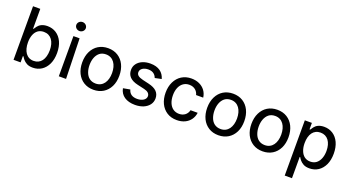

<svg xmlns="http://www.w3.org/2000/svg" viewBox="-57 -1500 4494 2449"><g transform="rotate(20 2189.5 -275.0)"><path d="M178.6 0V-84.5H187.5C200.3 -62.1 221.9 -28.8 263.8 -6.4C284.8 5 312.1 10.7 345.9 10.7C435 10.7 506.4 -36.6 545.8 -120.7C565.3 -163 575.3 -213.1 575.3 -271.7C575.3 -388.1 533.4 -473.7 463.8 -518.8C429 -541.2 389.2 -552.6 344.8 -552.6C276.3 -552.6 236.9 -525.9 214.1 -496.1C202.8 -481.2 193.9 -468.4 187.5 -457.7H181.1V-727.3H82.7V0ZM179.3 -272.7C179.3 -350.5 202.1 -410.5 245.7 -443.2C267.4 -459.2 294.4 -467.3 326.3 -467.3C422.9 -467.3 475.9 -388.8 475.9 -272.7C475.5 -148.4 420.1 -74.2 326.3 -74.2C232.2 -74.2 179.3 -153.8 179.3 -272.7Z M795.5 0 780.9 -545.5H697.1V0ZM746.8 -632.1C782.3 -632.1 811.4 -659.8 811.4 -692.8C811.4 -726.6 782.3 -753.9 746.8 -753.9C711.6 -753.9 682.5 -726.6 682.5 -692.8C682.5 -659.8 711.6 -632.1 746.8 -632.1Z M1168.7 11C1269.9 11 1347.3 -38.4 1389.2 -122.5C1410.2 -164.8 1420.5 -213.8 1420.5 -270.2C1420.5 -383.5 1376.4 -470.5 1301.1 -517.4C1263.5 -540.8 1219.5 -552.6 1168.7 -552.6C1067.8 -552.6 990.4 -503.6 948.5 -418.7C927.6 -376.4 916.9 -326.7 916.9 -270.2C916.9 -157.7 960.9 -71 1036.6 -24.1C1074.2 -0.7 1118.3 11 1168.7 11ZM1169 -73.2C1099.4 -73.2 1054 -112.6 1032.3 -172.2C1021.3 -202.1 1016 -234.7 1016 -270.2C1016 -341.3 1037.3 -404.5 1082.7 -441.4C1105.5 -459.5 1134.2 -468.8 1169 -468.8C1268.5 -468.8 1321.7 -383.9 1321.7 -270.2C1321.7 -157 1268.5 -73.2 1169 -73.2Z M1942.8 -416.2C1919.7 -498.6 1855.8 -552.6 1741.1 -552.6C1661.2 -552.6 1596.6 -524.1 1561.1 -476.2C1543 -452.1 1534.1 -424 1534.4 -392.4C1534.1 -315.7 1580.6 -264.6 1681.8 -241.8L1773.4 -220.9C1825.6 -209.2 1851.9 -185 1852.3 -149.1C1852.3 -105.1 1805.4 -70.3 1733 -70.3C1667.3 -70.3 1626.4 -98.4 1612.2 -153.8L1517.8 -136.7C1536.2 -41.2 1615.1 11 1734 11C1820.7 11 1888.5 -19.5 1925.8 -69.6C1944.2 -94.8 1953.5 -123.2 1953.5 -155.5C1953.5 -232.6 1905.2 -280.2 1805.8 -303.3L1720.9 -323.2C1659.4 -338.4 1632.5 -359 1632.5 -397.4C1632.5 -441.4 1679.3 -472.7 1741.8 -472.7C1810.4 -472.7 1840.9 -434.7 1854 -397.7Z M2300.1 11C2384.2 11 2448.2 -22 2486.2 -76C2505 -103 2516.7 -133.5 2521 -168H2424.4C2410.2 -108.7 2362.9 -73.9 2300.4 -73.9C2238.3 -73.9 2191.4 -107.6 2166.2 -167.3C2153.8 -197.1 2147.4 -232.2 2147.4 -272.7C2147.4 -352.3 2174.4 -412.3 2220.2 -444.2C2243.3 -460.2 2269.9 -468 2300.4 -468C2370.4 -468 2412.6 -424.7 2424.4 -373.9H2521C2512.4 -445.3 2470.9 -500.4 2407.3 -530.2C2375.4 -545.1 2339.1 -552.6 2299 -552.6C2197.8 -552.6 2120.7 -502.1 2079.5 -417.3C2058.6 -374.6 2048.3 -325.6 2048.3 -270.2C2048.3 -160.9 2090.2 -73.2 2165.5 -25.2C2203.1 -1.1 2247.9 11 2300.1 11Z M2864.7 11C2965.9 11 3043.3 -38.4 3085.2 -122.5C3106.2 -164.8 3116.5 -213.8 3116.5 -270.2C3116.5 -383.5 3072.4 -470.5 2997.2 -517.4C2959.5 -540.8 2915.5 -552.6 2864.7 -552.6C2763.8 -552.6 2686.4 -503.6 2644.5 -418.7C2623.6 -376.4 2612.9 -326.7 2612.9 -270.2C2612.9 -157.7 2657 -71 2732.6 -24.1C2770.2 -0.7 2814.3 11 2864.7 11ZM2865.1 -73.2C2795.5 -73.2 2750 -112.6 2728.3 -172.2C2717.3 -202.1 2712 -234.7 2712 -270.2C2712 -341.3 2733.3 -404.5 2778.8 -441.4C2801.5 -459.5 2830.3 -468.8 2865.1 -468.8C2964.5 -468.8 3017.8 -383.9 3017.8 -270.2C3017.8 -157 2964.5 -73.2 2865.1 -73.2Z M3464.8 11C3566.1 11 3643.5 -38.4 3685.4 -122.5C3706.3 -164.8 3716.6 -213.8 3716.6 -270.2C3716.6 -383.5 3672.6 -470.5 3597.3 -517.4C3559.7 -540.8 3515.6 -552.6 3464.8 -552.6C3364 -552.6 3286.6 -503.6 3244.7 -418.7C3223.7 -376.4 3213.1 -326.7 3213.1 -270.2C3213.1 -157.7 3257.1 -71 3332.7 -24.1C3370.4 -0.7 3414.4 11 3464.8 11ZM3465.2 -73.2C3395.6 -73.2 3350.1 -112.6 3328.5 -172.2C3317.5 -202.1 3312.1 -234.7 3312.1 -270.2C3312.1 -341.3 3333.5 -404.5 3378.9 -441.4C3401.6 -459.5 3430.4 -468.8 3465.2 -468.8C3564.6 -468.8 3617.9 -383.9 3617.9 -270.2C3617.9 -157 3564.6 -73.2 3465.2 -73.2Z M3936.4 204.5V-84.5H3943.2C3955.6 -62.1 3977.3 -28.8 4019.2 -6.4C4040.1 5 4067.5 10.7 4101.2 10.7C4190.3 10.7 4261.7 -36.6 4301.1 -120.7C4320.7 -163 4330.6 -213.1 4330.6 -271.7C4330.6 -388.1 4288.7 -473.7 4219.5 -518.8C4184.7 -541.2 4144.9 -552.6 4100.1 -552.6C4031.6 -552.6 3992.2 -525.9 3969.5 -496.1C3958.1 -481.2 3949.2 -468.4 3943.2 -457.7H3933.9V-545.5H3838.1V204.5ZM3934.7 -272.7C3934.7 -390.3 3986.5 -467.3 4082 -467.3C4177.9 -467.3 4231.5 -388.5 4231.5 -272.7C4231.5 -198.5 4208.5 -135.7 4164.4 -100.5C4142 -83.1 4114.7 -74.2 4082 -74.2C4018.5 -74.2 3974.8 -109.4 3952.1 -169C3940.3 -198.9 3934.7 -233.3 3934.7 -272.7Z"/></g></svg>

Font: Inter 465
Style: Regular
Weight: 400
Designer: Rasmus Andersson
Foundry: rsms
Version: Version 3.019;Glyphs 3.1.2 (3151)